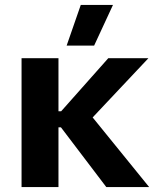

<svg xmlns="http://www.w3.org/2000/svg" viewBox="-20 -755 628 775"><path d="M360 -571 436 -735H306L249 -571ZM67 0H216V-241H226L409 0H582L354 -281L579 -520H417L227 -306H216V-520H67Z"/></svg>

Font: Fixel Display Bold
Style: Bold
Weight: 700
Designer: AlfaBravo + MacPaw
Foundry: Kyrylo Tkachov, Marchela Mozhyna, Serhii Makarenko, Maria Weinstein, Zakhar Kryvoshyya
Version: Version 1.211